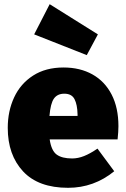

<svg xmlns="http://www.w3.org/2000/svg" viewBox="-20 -876 600 916"><path d="M541 -211H217Q225 -157 250.5 -138.5Q276 -120 324 -120Q352 -120 381 -131.5Q410 -143 445 -167L525 -59Q428 20 305 20Q163 20 90 -58.5Q17 -137 17 -266Q17 -346 47.5 -411.5Q78 -477 138 -515.5Q198 -554 283 -554Q362 -554 421 -521Q480 -488 512.5 -425Q545 -362 545 -274Q545 -249 541 -211ZM350 -330Q349 -377 335.5 -403Q322 -429 287 -429Q254 -429 237.5 -406Q221 -383 216 -323H350ZM447 -712 394 -613 143 -712 217 -856Z"/></svg>

Font: FiraGO Heavy
Style: Regular
Weight: 900
Designer: bBox Type
Foundry: bBox Type GmbH
Version: Version 1.001